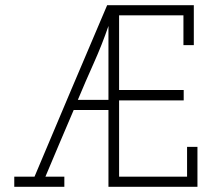

<svg xmlns="http://www.w3.org/2000/svg" viewBox="-20 -720 816 740"><path d="M228 0H35V-39H113Q183 -205 252.5 -369.5Q322 -534 393 -700H727V-546H687V-661H439V-373H688V-333H439V-39H701V-154H741V0H398V-296H264Q236 -231 209 -167Q182 -103 155 -39H228ZM398 -620Q373 -547 341.5 -477Q310 -407 280 -335H398Z"/></svg>

Font: Josefin Slab
Style: Regular
Weight: 400
Designer: Santiago Orozco
Foundry: Typemade
Version: Version 2.000